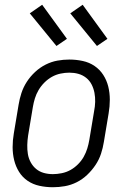

<svg xmlns="http://www.w3.org/2000/svg" viewBox="-20 -778 540 806"><path d="M202 8Q173 8 145.5 2Q118 -4 96 -19Q74 -34 60 -56.5Q46 -79 39.5 -105.5Q33 -132 33 -160.5Q33 -189 38 -218L58 -338Q62 -363 70 -387.5Q78 -412 92.5 -434.5Q107 -457 127.5 -476Q148 -495 172 -507Q196 -519 221 -523.5Q246 -528 271 -528Q300 -528 327.5 -522Q355 -516 377 -501Q399 -486 413.5 -463.5Q428 -441 434.5 -414.5Q441 -388 441 -359.5Q441 -331 436 -302L416 -182Q412 -157 404 -132.5Q396 -108 381 -85.5Q366 -63 346 -44Q326 -25 302 -13Q278 -1 252.5 3.5Q227 8 202 8ZM202 -47Q220 -47 239.5 -51Q259 -55 276 -64.5Q293 -74 307.5 -88.5Q322 -103 331.5 -120Q341 -137 346.5 -155Q352 -173 355 -191L375 -311Q379 -331 379.5 -350.5Q380 -370 376.5 -388.5Q373 -407 364.5 -423.5Q356 -440 341.5 -451.5Q327 -463 309 -468Q291 -473 271 -473Q253 -473 234 -469Q215 -465 198 -455.5Q181 -446 166.5 -431.5Q152 -417 142 -400Q132 -383 126.5 -365Q121 -347 118 -329L98 -209Q95 -189 94.5 -169.5Q94 -150 97 -131.5Q100 -113 109 -96.5Q118 -80 132 -68.5Q146 -57 164 -52Q182 -47 202 -47ZM387 -585 275 -722 327 -758 431 -615ZM217 -585 105 -722 157 -758 261 -615Z"/></svg>

Font: Iosevka SS18 Light
Style: Italic
Weight: 300
Italic angle: -9°
Monospace: yes
Designer: Belleve Invis
Foundry: Belleve Invis
Version: Version 25.1.1; ttfautohint (v1.8.4)